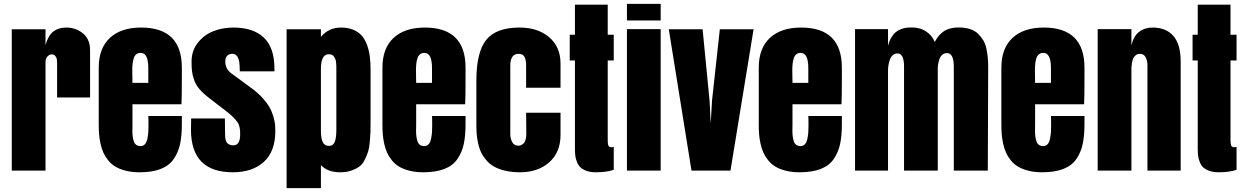

<svg xmlns="http://www.w3.org/2000/svg" viewBox="-20 -884 6456 995"><path d="M41 0V-732.4H215.8V-650.9Q230.5 -701.2 256.8 -721.2Q283.2 -741.2 323.7 -741.2Q372.6 -741.2 409.7 -711.2Q446.8 -681.2 446.8 -624V-378.9H275.9V-554.2Q275.9 -567.4 274.7 -576.4Q273.4 -585.4 266.8 -593.8Q260.3 -602.1 248 -602.1Q235.4 -602.1 225.6 -590.8Q215.8 -579.6 215.8 -560.1V0Z M702.6 8.8Q663.6 8.8 631.8 0.7Q600.1 -7.3 578.4 -20.3Q556.6 -33.2 540.8 -53Q524.9 -72.8 515.6 -93.3Q506.3 -113.8 500.7 -140.1Q495.1 -166.5 493.4 -189Q491.7 -211.4 491.7 -238.8V-533.2Q491.7 -634.3 549.6 -687.7Q607.4 -741.2 711.4 -741.2Q922.4 -741.2 922.4 -533.2V-480Q922.4 -380.9 920.4 -343.8H666.5V-241.2Q666.5 -236.3 666.3 -225.3Q666 -214.4 666 -208.5Q666 -190.9 667.5 -178.5Q668.9 -166 672.9 -153.1Q676.8 -140.1 685.8 -133.5Q694.8 -127 708.5 -127Q722.7 -127 731.4 -137Q740.2 -147 743.9 -165.8Q747.6 -184.6 748.5 -199.2Q749.5 -213.9 749.5 -235.8Q749.5 -278.8 748.5 -282.7H922.4V-241.2Q922.4 -180.2 913.1 -137.2Q903.8 -94.2 880.1 -59.8Q856.4 -25.4 812.5 -8.3Q768.6 8.8 702.6 8.8ZM709.5 -609.9Q695.8 -609.9 686.5 -602.8Q677.2 -595.7 672.9 -581.5Q668.5 -567.4 667 -552.5Q665.5 -537.6 665.5 -516.1Q665.5 -505.9 666 -485.4Q666.5 -464.8 666.5 -454.6H748.5V-530.8Q748.5 -609.9 709.5 -609.9Z M1222.7 -514.2 1221.7 -542Q1221.7 -551.8 1220.2 -561.5Q1218.8 -571.3 1214.8 -581.8Q1210.9 -592.3 1203.1 -598.6Q1195.3 -605 1184.6 -605Q1166.5 -605 1157 -594.7Q1147.5 -584.5 1147.5 -565.9Q1147.5 -526.9 1178.7 -503.9L1286.6 -424.8Q1318.8 -400.9 1342.3 -374.5Q1365.7 -348.1 1377.7 -326.4Q1389.6 -304.7 1396.7 -279.8Q1403.8 -254.9 1405.3 -239.3Q1406.7 -223.6 1406.7 -204.1Q1406.7 -99.1 1347.4 -45.2Q1288.1 8.8 1186.5 8.8Q969.7 8.8 969.7 -211.9L970.7 -270H1145.5L1146.5 -184.1Q1146.5 -166.5 1150.6 -155Q1154.8 -143.6 1162.1 -138.7Q1169.4 -133.8 1175.5 -132.3Q1181.6 -130.9 1189.5 -130.9Q1224.6 -130.9 1224.6 -188Q1224.6 -202.6 1224.1 -209.2Q1223.6 -215.8 1220.5 -228.8Q1217.3 -241.7 1210.2 -251.5Q1203.1 -261.2 1189.7 -275.4Q1176.3 -289.6 1155.8 -305.2L1062.5 -377Q1032.2 -400.4 1013.4 -422.6Q994.6 -444.8 986.1 -469.5Q977.5 -494.1 975.1 -513.9Q972.7 -533.7 972.7 -564.9Q972.7 -621.1 1004.9 -662.1Q1037.1 -703.1 1085.2 -722.2Q1133.3 -741.2 1189.5 -741.2Q1292.5 -741.2 1347.4 -689Q1402.3 -636.7 1402.3 -527.8V-514.2Z M1643.1 90.8H1465.3V-732.4H1643.1V-692.9Q1682.6 -741.2 1748 -741.2Q1783.2 -741.2 1810.3 -730Q1837.4 -718.8 1854.2 -699.7Q1871.1 -680.7 1881.6 -652.3Q1892.1 -624 1896.2 -593.3Q1900.4 -562.5 1900.4 -524.9V-256.8Q1900.4 -255.9 1900.4 -254.4Q1900.4 -219.2 1899.9 -200.9Q1899.4 -182.6 1896.5 -149.9Q1893.6 -117.2 1887.9 -99.1Q1882.3 -81.1 1870.8 -57.4Q1859.4 -33.7 1843 -21.5Q1826.7 -9.3 1801.3 -0.2Q1775.9 8.8 1743.2 8.8Q1677.2 8.8 1643.1 -28.8ZM1643.1 -526.9Q1643.1 -526.9 1643.1 -206.1Q1643.1 -166.5 1652.6 -147.2Q1662.1 -127.9 1685.1 -127.9Q1705.6 -127.9 1714.4 -147.7Q1723.1 -167.5 1723.1 -213.9V-524.9Q1723.1 -536.1 1722.9 -541Q1722.7 -545.9 1721.9 -557.4Q1721.2 -568.8 1718.8 -575Q1716.3 -581.1 1712.2 -588.6Q1708 -596.2 1700.9 -599.6Q1693.8 -603 1684.1 -603Q1643.1 -603 1643.1 -526.9Z M2172.9 8.8Q2133.8 8.8 2102.1 0.7Q2070.3 -7.3 2048.6 -20.3Q2026.9 -33.2 2011 -53Q1995.1 -72.8 1985.8 -93.3Q1976.6 -113.8 1970.9 -140.1Q1965.3 -166.5 1963.6 -189Q1961.9 -211.4 1961.9 -238.8V-533.2Q1961.9 -634.3 2019.8 -687.7Q2077.6 -741.2 2181.6 -741.2Q2392.6 -741.2 2392.6 -533.2V-480Q2392.6 -380.9 2390.6 -343.8H2136.7V-241.2Q2136.7 -236.3 2136.5 -225.3Q2136.2 -214.4 2136.2 -208.5Q2136.2 -190.9 2137.7 -178.5Q2139.2 -166 2143.1 -153.1Q2147 -140.1 2156 -133.5Q2165 -127 2178.7 -127Q2192.9 -127 2201.7 -137Q2210.4 -147 2214.1 -165.8Q2217.8 -184.6 2218.8 -199.2Q2219.7 -213.9 2219.7 -235.8Q2219.7 -278.8 2218.8 -282.7H2392.6V-241.2Q2392.6 -180.2 2383.3 -137.2Q2374 -94.2 2350.3 -59.8Q2326.7 -25.4 2282.7 -8.3Q2238.8 8.8 2172.9 8.8ZM2179.7 -609.9Q2166 -609.9 2156.7 -602.8Q2147.5 -595.7 2143.1 -581.5Q2138.7 -567.4 2137.2 -552.5Q2135.7 -537.6 2135.7 -516.1Q2135.7 -505.9 2136.2 -485.4Q2136.7 -464.8 2136.7 -454.6H2218.8V-530.8Q2218.8 -609.9 2179.7 -609.9Z M2448.7 -240.2Q2448.7 -240.2 2448.7 -465.8Q2448.7 -614.3 2500 -677.7Q2551.3 -741.2 2672.4 -741.2Q2766.6 -741.2 2825.7 -691.4Q2884.8 -641.6 2884.8 -554.2V-429.2H2706.5V-544.9Q2706.5 -572.3 2698.5 -588.6Q2690.4 -605 2667.5 -605Q2624.5 -605 2624.5 -543.9V-189Q2624.5 -166.5 2634.3 -147.7Q2644 -128.9 2666.5 -128.9Q2672.9 -128.9 2679 -131.3Q2685.1 -133.8 2692.1 -139.6Q2699.2 -145.5 2703.4 -158.4Q2707.5 -171.4 2707.5 -189.9L2706.5 -299.8H2884.8V-185.1Q2884.8 -94.7 2826.4 -43Q2768.1 8.8 2674.8 8.8Q2631.8 8.8 2597.2 0.5Q2562.5 -7.8 2539.3 -21.2Q2516.1 -34.7 2499 -55.2Q2481.9 -75.7 2472.4 -96.2Q2462.9 -116.7 2457.3 -143.3Q2451.7 -169.9 2450.2 -191.7Q2448.7 -213.4 2448.7 -240.2Z M2959.5 -859.9H3129.4V-704.1H3160.6V-570.8H3129.4V-158.7Q3129.4 -149.4 3129.9 -144Q3130.4 -138.7 3131.8 -132.6Q3133.3 -126.5 3137.5 -123.8Q3141.6 -121.1 3147.9 -121.1Q3154.3 -121.1 3160.6 -123V-3.9Q3123.5 8.8 3067.4 8.8Q3039.1 8.8 3018.8 1.2Q2998.5 -6.3 2987.3 -17.3Q2976.1 -28.3 2969.5 -45.7Q2962.9 -63 2961.2 -78.1Q2959.5 -93.3 2959.5 -112.8V-570.8H2932.6V-704.1H2959.5Z M3229 0V-732.9H3403.8V0ZM3229 -777.8V-863.8H3403.8V-777.8Z M3765.6 0H3563.5L3445.8 -732.4H3621.1L3657.2 -361.8L3663.1 -243.2L3669.9 -362.8L3710.4 -732.4H3885.3Z M4123 8.8Q4084 8.8 4052.2 0.7Q4020.5 -7.3 3998.8 -20.3Q3977.1 -33.2 3961.2 -53Q3945.3 -72.8 3936 -93.3Q3926.8 -113.8 3921.1 -140.1Q3915.5 -166.5 3913.8 -189Q3912.1 -211.4 3912.1 -238.8V-533.2Q3912.1 -634.3 3970 -687.7Q4027.8 -741.2 4131.8 -741.2Q4342.8 -741.2 4342.8 -533.2V-480Q4342.8 -380.9 4340.8 -343.8H4086.9V-241.2Q4086.9 -236.3 4086.7 -225.3Q4086.4 -214.4 4086.4 -208.5Q4086.4 -190.9 4087.9 -178.5Q4089.4 -166 4093.3 -153.1Q4097.2 -140.1 4106.2 -133.5Q4115.2 -127 4128.9 -127Q4143.1 -127 4151.9 -137Q4160.6 -147 4164.3 -165.8Q4168 -184.6 4168.9 -199.2Q4169.9 -213.9 4169.9 -235.8Q4169.9 -278.8 4168.9 -282.7H4342.8V-241.2Q4342.8 -180.2 4333.5 -137.2Q4324.2 -94.2 4300.5 -59.8Q4276.9 -25.4 4232.9 -8.3Q4189 8.8 4123 8.8ZM4129.9 -609.9Q4116.2 -609.9 4106.9 -602.8Q4097.7 -595.7 4093.3 -581.5Q4088.9 -567.4 4087.4 -552.5Q4085.9 -537.6 4085.9 -516.1Q4085.9 -505.9 4086.4 -485.4Q4086.9 -464.8 4086.9 -454.6H4168.9V-530.8Q4168.9 -609.9 4129.9 -609.9Z M4411.1 -732.9H4582V-647.5Q4588.4 -671.9 4599.1 -689.7Q4609.9 -707.5 4621.8 -717.3Q4633.8 -727.1 4649.2 -732.9Q4664.6 -738.8 4677.2 -740.2Q4689.9 -741.7 4705.1 -741.7Q4727.5 -741.7 4749 -735.4Q4770.5 -729 4792 -711.2Q4813.5 -693.4 4823.7 -666.5Q4846.7 -708 4875.7 -724.9Q4904.8 -741.7 4948.2 -741.7Q4981 -741.7 5006.6 -733.4Q5032.2 -725.1 5048.6 -709.2Q5064.9 -693.4 5075.9 -674.6Q5086.9 -655.8 5092 -630.9Q5097.2 -606 5099.1 -584Q5101.1 -562 5101.1 -535.2L5099.1 0H4922.9V-538.1Q4922.9 -608.9 4887.2 -608.9Q4873.5 -608.9 4863.5 -600.3Q4853.5 -591.8 4848.6 -578.1Q4843.8 -564.5 4841.8 -551.5Q4839.8 -538.6 4839.8 -525.9V0H4665V-517.1Q4665 -518.6 4665 -526.1Q4665 -533.7 4665 -537.8Q4665 -542 4664.8 -550.5Q4664.6 -559.1 4663.6 -564.2Q4662.6 -569.3 4661.1 -576.9Q4659.7 -584.5 4657 -589.1Q4654.3 -593.8 4650.9 -598.1Q4647.5 -602.5 4642.3 -604.7Q4637.2 -606.9 4630.9 -606.9Q4616.7 -606.9 4606.7 -598.1Q4596.7 -589.4 4591.6 -574.7Q4586.4 -560.1 4584.2 -545.9Q4582 -531.7 4582 -517.1V0H4411.1Z M5380.4 8.8Q5341.3 8.8 5309.6 0.7Q5277.8 -7.3 5256.1 -20.3Q5234.4 -33.2 5218.5 -53Q5202.6 -72.8 5193.4 -93.3Q5184.1 -113.8 5178.5 -140.1Q5172.9 -166.5 5171.1 -189Q5169.4 -211.4 5169.4 -238.8V-533.2Q5169.4 -634.3 5227.3 -687.7Q5285.2 -741.2 5389.2 -741.2Q5600.1 -741.2 5600.1 -533.2V-480Q5600.1 -380.9 5598.1 -343.8H5344.2V-241.2Q5344.2 -236.3 5344 -225.3Q5343.8 -214.4 5343.8 -208.5Q5343.8 -190.9 5345.2 -178.5Q5346.7 -166 5350.6 -153.1Q5354.5 -140.1 5363.5 -133.5Q5372.6 -127 5386.2 -127Q5400.4 -127 5409.2 -137Q5418 -147 5421.6 -165.8Q5425.3 -184.6 5426.3 -199.2Q5427.2 -213.9 5427.2 -235.8Q5427.2 -278.8 5426.3 -282.7H5600.1V-241.2Q5600.1 -180.2 5590.8 -137.2Q5581.5 -94.2 5557.9 -59.8Q5534.2 -25.4 5490.2 -8.3Q5446.3 8.8 5380.4 8.8ZM5387.2 -609.9Q5373.5 -609.9 5364.3 -602.8Q5355 -595.7 5350.6 -581.5Q5346.2 -567.4 5344.7 -552.5Q5343.3 -537.6 5343.3 -516.1Q5343.3 -505.9 5343.8 -485.4Q5344.2 -464.8 5344.2 -454.6H5426.3V-530.8Q5426.3 -609.9 5387.2 -609.9Z M5668.5 0V-732.9H5843.3V-648.9Q5854 -696.3 5883.1 -718.8Q5912.1 -741.2 5953.6 -741.2Q6022.5 -741.2 6060.5 -698Q6098.6 -654.8 6098.6 -564.9V0H5926.3V-546.9Q5926.3 -569.8 5917 -587.4Q5907.7 -605 5887.2 -605Q5874.5 -605 5865.7 -597.9Q5856.9 -590.8 5852.8 -581.8Q5848.6 -572.8 5846.2 -558.1Q5843.8 -543.5 5843.5 -535.6Q5843.3 -527.8 5843.3 -515.1V0Z M6187 -859.9H6356.9V-704.1H6388.2V-570.8H6356.9V-158.7Q6356.9 -149.4 6357.4 -144Q6357.9 -138.7 6359.4 -132.6Q6360.8 -126.5 6365 -123.8Q6369.1 -121.1 6375.5 -121.1Q6381.8 -121.1 6388.2 -123V-3.9Q6351.1 8.8 6294.9 8.8Q6266.6 8.8 6246.3 1.2Q6226.1 -6.3 6214.8 -17.3Q6203.6 -28.3 6197 -45.7Q6190.4 -63 6188.7 -78.1Q6187 -93.3 6187 -112.8V-570.8H6160.2V-704.1H6187Z"/></svg>

Font: Anton
Style: Regular
Weight: 400
Foundry: vernon adams
Version: Version 1.000